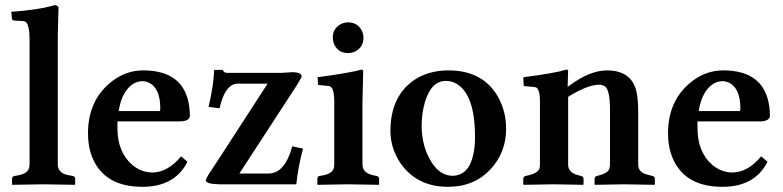

<svg xmlns="http://www.w3.org/2000/svg" viewBox="-20 -718 3049 748"><path d="M95.2 -563Q95.2 -627.9 76.2 -634.8Q71.3 -636.2 64.9 -636.2L33.2 -638.2Q28.3 -639.6 26.9 -643.1L23.9 -671.9Q127 -679.7 183.6 -695.3Q189 -696.8 191.9 -698.2Q206.5 -696.8 208 -688Q208 -686 205.1 -583V-77.1Q205.1 -47.4 237.8 -37.6Q245.6 -35.6 253.9 -34.2L265.1 -32.2Q272 -29.3 272.9 -22.9V0L271 2Q270 2 147.9 0L28.8 2L26.9 0V-22.9Q28.3 -30.3 35.2 -32.2L46.9 -34.2Q88.9 -41 93.8 -65.9Q94.7 -71.8 95.2 -77.1Z M442.4 -285.2H602.5Q604.5 -288.6 604.5 -295.9Q604.5 -377 556.6 -397.5Q546.4 -401.4 536.6 -401.9Q495.6 -401.9 467.8 -359.4Q448.7 -329.6 442.4 -285.2ZM685.5 -108.9 710.4 -87.9Q661.1 9.8 534.7 9.8Q388.7 9.8 340.8 -101.6Q322.8 -145 322.8 -198.2Q322.8 -322.3 407.2 -394Q466.3 -443.8 537.6 -443.8Q698.2 -443.8 717.3 -302.7Q719.7 -284.7 719.7 -266.1Q717.8 -245.6 680.7 -245.1H437.5V-219.2Q437.5 -126 495.1 -75.7Q530.3 -46.4 573.7 -45.9Q634.3 -46.9 685.5 -108.9Z M847.7 -445.8Q853 -434.1 864.7 -434.1H1068.4Q1072.3 -434.1 1076.4 -434.1Q1080.6 -434.1 1084.5 -434.6Q1088.4 -435.1 1092 -435.1Q1095.7 -435.1 1098.6 -435.5Q1101.6 -436 1104.5 -436Q1107.4 -436 1109.9 -436Q1112.3 -436 1114.5 -436.5Q1116.7 -437 1118.2 -437H1119.6Q1154.3 -436 1155.3 -420.9Q1154.3 -414.6 1135.7 -384.8L912.6 -42H1028.3Q1090.3 -43.9 1118.7 -147.9L1160.6 -139.2Q1141.6 -69.8 1134.3 0H836.4Q782.2 -0.5 781.7 -16.1Q782.7 -21.5 792.5 -38.1Q834 -100.6 915 -226.1Q986.3 -336.9 1022.5 -392.1H906.7Q862.8 -392.1 840.8 -317.4Q837.9 -306.6 835.4 -295.9L792.5 -301.8Q811.5 -380.4 814.5 -445.8Z M1392.1 -321.3V-77.1Q1392.1 -46.9 1426.8 -37.1Q1432.6 -35.6 1439 -34.2L1449.2 -32.2Q1456.1 -28.8 1457 -22.9V0L1455.1 2Q1454.1 2 1335 0L1218.3 2L1216.3 0V-22.9Q1217.8 -30.3 1223.1 -32.2L1235.4 -34.2Q1276.9 -41 1281.2 -66.9Q1281.7 -72.3 1282.2 -77.1V-320.8Q1282.2 -378.9 1262.7 -382.8Q1261.2 -382.8 1260.3 -382.8L1219.2 -387.2L1217.3 -417Q1351.1 -435.5 1388.2 -446.8Q1394 -445.8 1395 -443.8Q1395 -442.9 1392.1 -321.3ZM1276.4 -570.8Q1276.4 -607.4 1308.6 -624.5Q1322.3 -630.9 1335.9 -630.9Q1372.6 -630.9 1389.6 -598.6Q1396 -585 1396 -570.8Q1396 -534.2 1363.8 -517.6Q1350.1 -511.2 1335.9 -511.2Q1299.3 -511.2 1282.7 -543.5Q1276.9 -556.6 1276.4 -570.8Z M1716.8 -402.8Q1660.6 -402.8 1635.7 -321.3Q1623 -278.8 1622.6 -229Q1622.6 -148.4 1660.6 -86.9Q1694.3 -33.7 1741.7 -33.2Q1805.2 -33.2 1823.7 -114.7Q1830.6 -145 1830.6 -184.1Q1830.6 -347.2 1760.3 -390.6Q1740.7 -402.8 1716.8 -402.8ZM1501 -207Q1501 -338.4 1587.9 -402.3Q1645 -443.4 1726.6 -443.8Q1865.2 -443.8 1923.3 -335Q1951.7 -280.8 1951.7 -215.8Q1951.7 -124 1890.6 -58.1Q1826.7 9.8 1725.6 9.8Q1605 9.8 1541 -81.1Q1501.5 -139.2 1501 -207Z M2193.4 -380.9Q2275.9 -443.4 2344.2 -443.8Q2437.5 -443.8 2458.5 -365.7Q2466.3 -334.5 2466.3 -283.2V-76.2Q2466.3 -49.8 2495.1 -39.6Q2502.9 -37.1 2515.1 -34.2L2523.4 -32.2Q2530.8 -28.8 2531.2 -22.9V0L2529.3 2Q2528.3 2 2410.2 0L2298.3 2L2296.4 0V-22.9Q2297.9 -29.8 2304.2 -32.2L2308.6 -33.2Q2347.2 -43 2353.5 -59.6Q2356 -66.9 2356.4 -76.2V-290Q2356.4 -367.2 2336.9 -381.3Q2327.6 -387.7 2314.5 -388.2Q2267.6 -387.2 2193.4 -340.8V-76.2Q2193.4 -48.3 2225.6 -37.6Q2232.9 -35.2 2241.2 -33.2L2245.1 -32.2Q2252.4 -28.8 2253.4 -22.9V0L2251.5 2Q2250.5 2 2136.2 0L2020.5 2L2018.6 0V-22.9Q2020 -30.3 2026.4 -32.2L2035.2 -34.2Q2074.2 -43 2081.1 -60.1Q2083.5 -67.4 2083.5 -76.2V-320.8Q2083.5 -373.5 2066.9 -377.9Q2064 -378.4 2061.5 -378.9L2020.5 -382.8L2018.6 -417Q2140.6 -432.6 2186.5 -446.8Q2191.9 -445.8 2193.4 -443.8L2191.4 -380.9Z M2702.1 -285.2H2862.3Q2864.3 -288.6 2864.3 -295.9Q2864.3 -377 2816.4 -397.5Q2806.2 -401.4 2796.4 -401.9Q2755.4 -401.9 2727.5 -359.4Q2708.5 -329.6 2702.1 -285.2ZM2945.3 -108.9 2970.2 -87.9Q2920.9 9.8 2794.4 9.8Q2648.4 9.8 2600.6 -101.6Q2582.5 -145 2582.5 -198.2Q2582.5 -322.3 2667 -394Q2726.1 -443.8 2797.4 -443.8Q2958 -443.8 2977.1 -302.7Q2979.5 -284.7 2979.5 -266.1Q2977.5 -245.6 2940.4 -245.1H2697.3V-219.2Q2697.3 -126 2754.9 -75.7Q2790 -46.4 2833.5 -45.9Q2894 -46.9 2945.3 -108.9Z"/></svg>

Font: Linux Libertine O
Style: Semibold
Weight: 700
Designer: Philipp H. Poll
Foundry: Philipp H. Poll
Version: Version 5.0.0